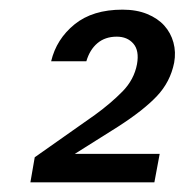

<svg xmlns="http://www.w3.org/2000/svg" viewBox="-20 -730 383 398"><path d="M86 -603Q97 -649 134.5 -679.5Q172 -710 234 -710Q263 -710 285 -701Q307 -692 320.5 -677Q334 -662 339.5 -642Q345 -622 341 -600Q333 -560 305 -530.5Q277 -501 224 -467L135 -411H311L300 -352H43L52 -404L177 -492Q210 -516 234 -540.5Q258 -565 264 -597Q269 -625 256.5 -639.5Q244 -654 222 -654Q198 -654 182 -640.5Q166 -627 159 -603H86Z"/></svg>

Font: SVN-Poppins
Style: Italic
Weight: 400
Italic angle: -10°
Designer: Ninad Kale (Devanagari), Jonny Pinhorn (Latin)
Foundry: Indian Type Foundry
Version: Version 3.002 2017; ttfautohint (v1.8.3)